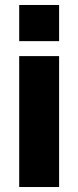

<svg xmlns="http://www.w3.org/2000/svg" viewBox="-20 -750 314 770"><path d="M57 0V-525H217V0ZM57 -585V-730H217V-585Z"/></svg>

Font: Oxford Sans
Style: Regular
Weight: 800
Designer: Matt McInerney, Pablo Impallari, Rodrigo Fuenzalida
Foundry: Matt McInerney, Pablo Impallari, Rodrigo Fuenzalida
Version: Version 3.000g; ttfautohint (v1.5) -l 8 -r 28 -G 28 -x 14 -D